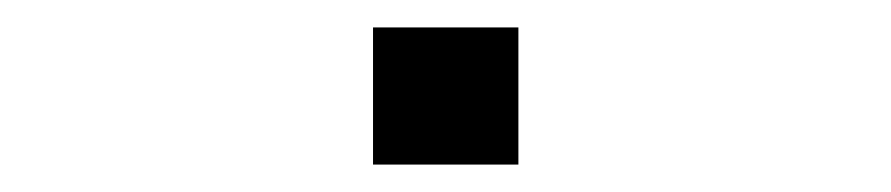

<svg xmlns="http://www.w3.org/2000/svg" viewBox="-20 -110 650 140"><path d="M252 -90V10H358V-90Z"/></svg>

Font: Necto Mono
Style: Regular
Weight: 400
Designer: Marco Condello
Foundry: Collletttivo
Version: Version 1.300;Glyphs 3.2 (3217)